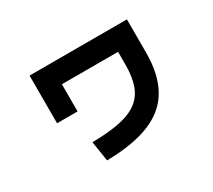

<svg xmlns="http://www.w3.org/2000/svg" viewBox="-114 -799 1109 1000"><g transform="rotate(-30 440.0 -299.0)"><path d="M256.7 -126.7Q354.4 -127.8 422.2 -141.7Q490 -155.6 531.1 -186.7Q572.2 -217.8 590 -268.3Q607.8 -318.9 607.8 -391.1V-467.8H270V-304.4H146.7V-591.1H732.2V-391.1Q732.2 -261.1 684.4 -176.7Q636.7 -92.2 535.6 -50.6Q434.4 -8.9 275.6 -6.7Z"/></g></svg>

Font: Paperlogy 7 Bold
Style: Regular
Weight: 700
Designer: redesigned by Lee Juim, glyphs from Gmarket Sans & Montserrat
Foundry: PT&
Version: Version 1.001